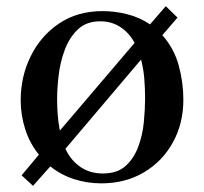

<svg xmlns="http://www.w3.org/2000/svg" viewBox="-20 -576 660 622"><path d="M450 -257Q450 -222 446 -180.5Q442 -139 428 -101Q414 -63 387 -38.5Q360 -14 313 -14Q271 -14 240 -35.5Q209 -57 192 -94L437 -383Q445 -352 447.5 -320.5Q450 -289 450 -257ZM416 -437 174 -153Q169 -178 167 -204Q165 -230 165 -255Q165 -289 170 -332Q175 -375 190 -415Q205 -455 232.5 -481Q260 -507 305 -507Q342 -507 370.5 -488Q399 -469 416 -437ZM574 -253Q574 -309 559 -364Q544 -419 506 -462L555 -519L517 -556L466 -497Q432 -520 392 -530Q352 -540 312 -540Q231 -540 171.5 -500Q112 -460 79.5 -394Q47 -328 47 -251Q47 -204 61.5 -158Q76 -112 106 -75L50 -8L87 26L143 -37Q178 -9 220.5 4.5Q263 18 308 18Q386 18 446 -17.5Q506 -53 540 -114.5Q574 -176 574 -253Z"/></svg>

Font: UoqMunThenKhung
Style: Regular
Weight: 400
Designer: Font-Kai, 金井和夫, 宇文滿月
Foundry: Kazuo Kanai, Moonlit Owen
Version: Version 1.197